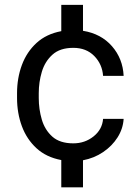

<svg xmlns="http://www.w3.org/2000/svg" viewBox="-20 -664 587 803"><path d="M286.6 -64.5Q335 -64.5 371.3 -93.5Q407.7 -122.6 411.1 -167H497.1Q494.6 -125.5 471.7 -89.4Q448.7 -53.2 411.1 -27.8Q373.5 -2.4 327.1 6.3V119.6H236.3V5.4Q173.8 -6.3 132.8 -43.9Q91.8 -81.5 71.5 -136.2Q51.3 -190.9 51.3 -253.9V-274.4Q51.3 -337.4 71.5 -392.1Q91.8 -446.8 132.8 -484.4Q173.8 -522 236.3 -533.7V-643.6H327.1V-535.2Q402.8 -522.9 448.2 -470.9Q493.7 -418.9 497.1 -346.7H411.1Q407.7 -395.5 374.3 -429.7Q340.8 -463.9 286.6 -463.9Q231 -463.9 199.5 -435.5Q168 -407.2 155 -363.8Q142.1 -320.3 142.1 -274.4V-253.9Q142.1 -207.5 154.8 -164.1Q167.5 -120.6 199 -92.5Q230.5 -64.5 286.6 -64.5Z"/></svg>

Font: Vazirmatn RD UI
Style: Regular
Weight: 400
Designer: Saber Rastikerdar
Foundry: Saber Rastikerdar
Version: Version 33.003